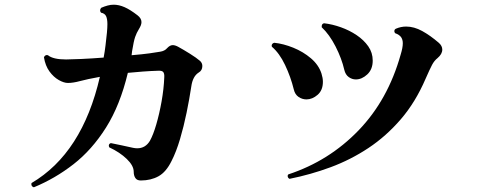

<svg xmlns="http://www.w3.org/2000/svg" viewBox="-20 -773 2040 817"><path d="M124 24Q111 20 114 6Q330 -121 405 -446Q350 -436 320.5 -428Q291 -420 269 -420Q252 -420 230 -432.5Q208 -445 190.5 -469Q173 -493 167 -529Q169 -535 174 -537.5Q179 -540 184 -538Q206 -520 261 -520Q281 -520 325 -522Q369 -524 421 -528Q426 -554 429 -580Q432 -606 435 -634Q436 -645 436.5 -654Q437 -663 437 -670Q437 -692 431.5 -704Q426 -716 410 -719Q406 -723 406 -729Q406 -735 411 -740Q425 -746 438 -749.5Q451 -753 464 -753Q486 -753 510 -742.5Q534 -732 565 -708Q582 -695 582 -679Q582 -672 579 -664.5Q576 -657 571 -649Q561 -633 555 -615.5Q549 -598 542 -555Q541 -551 541 -546.5Q541 -542 540 -538Q563 -540 582.5 -542Q602 -544 616 -546Q642 -550 661.5 -553Q681 -556 691 -568Q703 -581 715 -581Q725 -581 738 -574Q760 -562 788 -544.5Q816 -527 831 -514Q841 -505 841 -492Q841 -473 825 -464Q800 -448 794 -405Q786 -352 774 -293.5Q762 -235 746 -181Q730 -127 710 -88Q687 -41 654.5 -23Q622 -5 579 -5Q563 -5 556 -15.5Q549 -26 549 -42Q549 -68 519.5 -96.5Q490 -125 445 -146Q443 -150 443 -152Q443 -162 452 -164Q471 -160 498 -154.5Q525 -149 546 -144Q551 -143 555.5 -142.5Q560 -142 564 -142Q599 -142 618 -174Q632 -199 645 -243.5Q658 -288 667.5 -341Q677 -394 679 -444Q680 -459 675 -466Q670 -473 653 -472Q620 -471 587.5 -468.5Q555 -466 524 -463Q491 -325 431 -230Q371 -135 292.5 -74Q214 -13 124 24Z M1212 -12Q1206 -15 1204.5 -21Q1203 -27 1207 -31Q1380 -88 1505.5 -218Q1631 -348 1685 -541Q1694 -570 1694 -589Q1694 -604 1687 -614.5Q1680 -625 1661 -632Q1658 -637 1658 -640Q1658 -648 1665 -651Q1686 -660 1708 -660Q1742 -660 1776.5 -641Q1811 -622 1847 -591Q1862 -578 1862 -562Q1862 -543 1842 -526Q1828 -515 1818.5 -497Q1809 -479 1791 -438Q1748 -338 1685.5 -265.5Q1623 -193 1547.5 -143Q1472 -93 1387 -61.5Q1302 -30 1212 -12ZM1230 -393Q1217 -446 1193 -496.5Q1169 -547 1137 -574L1136 -578Q1136 -588 1147 -591Q1186 -587 1228 -570Q1270 -553 1303 -525Q1336 -497 1348 -460Q1354 -441 1354 -425Q1354 -389 1331.5 -369.5Q1309 -350 1284 -350Q1266 -350 1250.5 -360.5Q1235 -371 1230 -393ZM1445 -476Q1434 -524 1408 -575Q1382 -626 1349 -657V-661Q1349 -672 1359 -674Q1394 -670 1430.5 -657Q1467 -644 1497.5 -623.5Q1528 -603 1547 -576Q1566 -549 1566 -515Q1566 -478 1543 -456.5Q1520 -435 1494 -435Q1478 -435 1464 -445Q1450 -455 1445 -476Z"/></svg>

Font: Zen Antique
Style: Regular
Weight: 400
Designer: Yoshimichi Ohira
Foundry: Positype
Version: Version 1.001